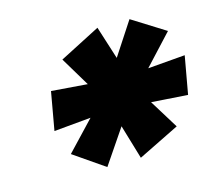

<svg xmlns="http://www.w3.org/2000/svg" viewBox="-71 -842 675 602"><g transform="rotate(-15 266.5 -541.0)"><path d="M108 -395 197 -489 77 -478 99 -602 216 -593 159 -688 291 -756 325 -649 395 -756 502 -689 412 -592 533 -602 511 -479 393 -487 451 -393 317 -327 284 -438 208 -326Z"/></g></svg>

Font: K2D
Style: Bold Italic
Weight: 700
Italic angle: -10°
Designer: Katatrad Aksorn Co.,Ltd.
Foundry: Cadson Demak Co.,Ltd.
Version: Version 1.000; ttfautohint (v1.6)